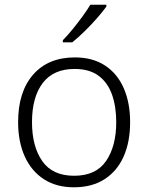

<svg xmlns="http://www.w3.org/2000/svg" viewBox="-20 -786 630 816"><path d="M533 -267Q533 -183 505.5 -121Q478 -59 424.5 -24.5Q371 10 294 10Q220 10 167 -24Q114 -58 85.5 -120.5Q57 -183 57 -267Q57 -396 121 -469Q185 -542 298 -542Q374 -542 426.5 -507.5Q479 -473 506 -411Q533 -349 533 -267ZM116 -267Q116 -164 159.5 -101.5Q203 -39 295 -39Q388 -39 431 -102Q474 -165 474 -267Q474 -333 456 -384Q438 -435 399 -464Q360 -493 297 -493Q207 -493 161.5 -433Q116 -373 116 -267ZM432 -758Q417 -737 392.5 -709Q368 -681 340 -653.5Q312 -626 287 -606H247V-615Q266 -634 288 -661Q310 -688 330.5 -716Q351 -744 364 -766H432Z"/></svg>

Font: Noto Sans Canadian Aboriginal Light
Style: Regular
Weight: 300
Designer: Monotype Design Team, Typotheque's Kevin King
Foundry: Monotype Imaging Inc.
Version: Version 2.004; ttfautohint (v1.8.4.7-5d5b)